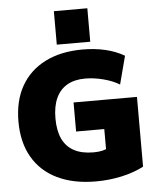

<svg xmlns="http://www.w3.org/2000/svg" viewBox="-63 -1023 887 1086"><g transform="rotate(-5 380.5 -480.0)"><path d="M438 10Q310 10 218.5 -34.5Q127 -79 78.5 -163Q30 -247 30 -365Q30 -483 77.5 -566.5Q125 -650 214 -695Q303 -740 427 -740Q496 -740 555.5 -726Q615 -712 663 -684L621 -524Q584 -547 530.5 -561Q477 -575 427 -575Q366 -575 324.5 -551Q283 -527 261.5 -480.5Q240 -434 240 -365Q240 -295 262 -248.5Q284 -202 328 -178.5Q372 -155 438 -155Q467 -155 488.5 -160Q510 -165 533 -177L510 -131V-281H350V-446H710V-50Q655 -21 584 -5.5Q513 10 438 10ZM284 -780V-970H474V-780Z"/></g></svg>

Font: M PLUS 1 Black
Style: Regular
Weight: 900
Designer: Coji Morishita
Foundry: UNDERFOREST DESIGN
Version: Version 1.001